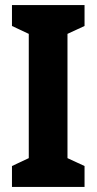

<svg xmlns="http://www.w3.org/2000/svg" viewBox="-20 -734 379 754"><path d="M312 0V-82L245 -113V-601L312 -632V-714H27V-632L93 -601V-113L27 -82V0Z"/></svg>

Font: Noto Sans Khmer UI ExtraCondensed ExtraBold
Style: Regular
Weight: 800
Width: 2
Designer: Danh Hong and the Monotype Design Team
Foundry: Monotype Imaging Inc.
Version: Version 2.002